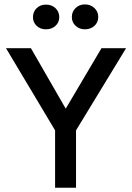

<svg xmlns="http://www.w3.org/2000/svg" viewBox="-20 -874 616 894"><path d="M8 0ZM286 -368 452.5 -649.5H567L334 -267V0H236.5V-267L8 -649.5H124ZM194 -737.5Q167.5 -737.5 150.5 -753.8Q133.5 -770 133.5 -794Q133.5 -819 150.5 -835.8Q167.5 -852.5 194 -852.5Q221 -852.5 238.5 -835.8Q256 -819 256 -794Q256 -770 238.5 -753.8Q221 -737.5 194 -737.5ZM375 -737.5Q349.5 -737.5 332 -753.8Q314.5 -770 314.5 -795Q314.5 -819.5 332 -836.5Q349.5 -853.5 375 -853.5Q402 -853.5 419.8 -836.5Q437.5 -819.5 437.5 -795Q437.5 -770 419.8 -753.8Q402 -737.5 375 -737.5Z"/></svg>

Font: Betinya Sans Medium
Style: Regular
Weight: 500
Designer: Jonathan Pinhorn
Version: Version 2.001;December 9, 2019;FontCreator 12.0.0.2547 64-bi